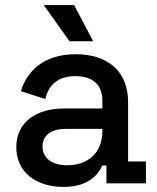

<svg xmlns="http://www.w3.org/2000/svg" viewBox="-20 -720 617 754"><path d="M229 14C331 14 367 -38 382 -70H398V0H553V-86H483V-319C483 -439 405 -507 277 -507C151 -507 86 -440 62 -362L158 -331C170 -384 205 -421 276 -421C348 -421 382 -383 382 -326V-294H232C124 -294 44 -242 44 -142C44 -42 124 14 229 14ZM147 -145C147 -190 183 -214 238 -214H382V-204C382 -121 326 -71 244 -71C183 -71 147 -100 147 -145ZM152 -700 253 -558H346L271 -700Z"/></svg>

Font: Meta Space Medium
Style: Regular
Weight: 500
Designer: Meta Pool / Florian Karsten
Foundry: Meta Pool / Florian Karsten
Version: Version 2.000;Glyphs 3.1.1 (3137)